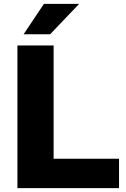

<svg xmlns="http://www.w3.org/2000/svg" viewBox="-20 -972 650 992"><path d="M102 -795 207 -952H389L239 -795ZM70 0V-737H257V-152H595V0Z"/></svg>

Font: Tomorrow
Style: Bold
Weight: 700
Designer: Tony de Marco, Monica Rizzolli
Foundry: Just in Type
Version: Version 2.002